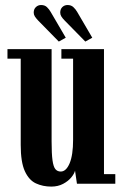

<svg xmlns="http://www.w3.org/2000/svg" viewBox="-20 -714 478 746"><path d="M179 11Q146.5 11 119.5 -1.5Q92.5 -14 76.5 -49Q60.5 -84 60.5 -151V-486H9V-523H180.5V-164.5Q180.5 -116.5 184 -91.2Q187.5 -66 195.2 -56.8Q203 -47.5 216 -47.5Q237 -47.5 250.5 -79.5Q264 -111.5 264 -171V-486H218.5V-523H384V-37.5H428V0H279L271.5 -51Q269 -39.5 257.2 -25Q245.5 -10.5 225.5 0.2Q205.5 11 179 11ZM311.5 -552.5 231.5 -634Q223 -642.5 218.5 -649.8Q214 -657 214 -665Q214 -678.5 222.2 -686.5Q230.5 -694.5 242.5 -694.5Q256.5 -694.5 265.2 -686.2Q274 -678 280 -667.5L338.5 -567.5ZM208.5 -552.5 128.5 -634Q120 -643 115.5 -650Q111 -657 111 -665Q111 -678.5 119.5 -686.5Q128 -694.5 139.5 -694.5Q154 -694.5 162.5 -686.2Q171 -678 177 -667.5L235.5 -567.5Z"/></svg>

Font: Imbue 10pt
Style: Bold
Weight: 700
Designer: Tyler Finck
Foundry: Etcetera Type Company
Version: Version 1.102; ttfautohint (v1.8.3)